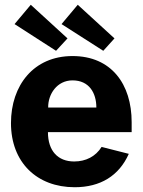

<svg xmlns="http://www.w3.org/2000/svg" viewBox="-20 -775 600 805"><path d="M532 -221V-263C532 -422 447 -540 284 -540C121 -540 26 -417 26 -259C26 -94 135 10 293 10C401 10 479 -38 520 -130L406 -159C381 -119 340 -98 291 -98C223 -98 181 -142 181 -221ZM41 -674 215 -562 263 -614 109 -755ZM238 -674 413 -562 460 -614 306 -755ZM182 -324C181 -380 219 -438 284 -438C354 -438 384 -385 384 -324Z"/></svg>

Font: Cheyenne Sans
Style: Bold
Weight: 700
Designer: The Public Sans project authors (U.S. Web Design System), Libre Franklin designed by Pablo Impallari and Rodrigo Fuenzal
Foundry: The Cheyenne Sans Project Authors
Version: Version 2.007